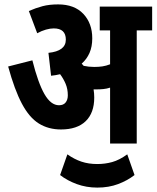

<svg xmlns="http://www.w3.org/2000/svg" viewBox="-20 -652 711 872"><path d="M408 -209Q408 -139 369 -101.5Q330 -64 257 -64Q200 -64 156.5 -91Q113 -118 79.5 -181Q46 -244 17 -350L127 -378Q153 -275 182 -224.5Q211 -174 248 -174Q268 -174 278 -186.5Q288 -199 288 -219Q288 -248 278 -271.5Q268 -295 253 -315Q233 -310 212 -308L200 -412Q279 -420 279 -472Q279 -523 224 -523Q208 -523 188.5 -517.5Q169 -512 149 -501L111 -602Q143 -616 173.5 -624Q204 -632 244 -632Q318 -632 358.5 -589Q399 -546 399 -478Q399 -440 386.5 -411.5Q374 -383 351 -363Q356 -358 360 -353Q383 -348 408 -348Q428 -348 445 -350.5Q462 -353 480 -360V-514H433V-622H671V-514H601V0H480V-254Q465 -249 449.5 -247.5Q434 -246 419 -246Q412 -246 405 -246Q408 -228 408 -209ZM422 200Q372 200 328.5 184Q285 168 253 143L286 49Q317 71 349.5 82Q382 93 422 93Q457 93 489.5 84Q522 75 558 49L591 143Q559 168 516.5 184Q474 200 422 200Z"/></svg>

Font: Noto Sans Devanagari UI ExtraCondensed
Style: Bold
Weight: 700
Width: 2
Designer: Jelle Bosma - Monotype Design Team
Foundry: Monotype Imaging Inc.
Version: Version 2.004